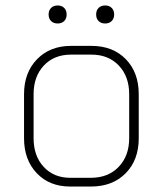

<svg xmlns="http://www.w3.org/2000/svg" viewBox="-20 -675 596 703"><path d="M68 -169V-330Q68 -409 115.5 -458Q163 -507 240 -507H315Q393 -507 440.5 -458.5Q488 -410 488 -330V-169Q488 -89 440 -40.5Q392 8 313 8H237Q161 8 114.5 -41Q68 -90 68 -169ZM313 -24Q376 -24 414.5 -64Q453 -104 453 -169V-330Q453 -395 415 -435Q377 -475 315 -475H240Q178 -475 140.5 -435Q103 -395 103 -330V-169Q103 -104 140 -64Q177 -24 237 -24ZM158 -622Q158 -637 167 -646Q176 -655 191 -655Q206 -655 215 -646Q224 -637 224 -622Q224 -607 215 -598Q206 -589 191 -589Q176 -589 167 -598Q158 -607 158 -622ZM332 -622Q332 -637 341 -646Q350 -655 365 -655Q380 -655 389 -646Q398 -637 398 -622Q398 -607 389 -598Q380 -589 365 -589Q350 -589 341 -598Q332 -607 332 -622Z"/></svg>

Font: Bai Jamjuree ExtraLight
Style: Regular
Weight: 275
Designer: Katatrad Aksorn Co.,Ltd.
Foundry: Cadson Demak Co.,Ltd.
Version: Version 1.000; ttfautohint (v1.6)